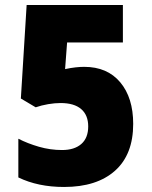

<svg xmlns="http://www.w3.org/2000/svg" viewBox="-20 -734 603 764"><path d="M235 10Q131 10 53 -28V-182Q90 -163 135 -150Q180 -137 227 -137Q276 -137 303.5 -161Q331 -185 331 -231Q331 -276 303 -300Q275 -324 221 -324Q198 -324 171.5 -319.5Q145 -315 122 -307L63 -342L86 -714H469V-565H247L239 -459Q262 -464 281 -466Q300 -468 315 -468Q407 -468 458.5 -406.5Q510 -345 510 -241Q510 -119 437.5 -54.5Q365 10 235 10Z"/></svg>

Font: Noto Sans Mono SemiCondensed Black
Style: Regular
Weight: 900
Width: 4
Designer: Monotype Design Team
Foundry: Monotype Imaging Inc.
Version: Version 2.014; ttfautohint (v1.8.4.7-5d5b)